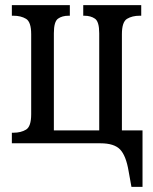

<svg xmlns="http://www.w3.org/2000/svg" viewBox="-20 -556 594 745"><path d="M490 169 479 108Q469 48 446 24Q423 0 370 0H26V-41H32Q61 -41 81 -53Q101 -65 101 -113V-423Q101 -471 81 -483Q61 -495 32 -495H26V-536H251V-495H246Q221 -495 205 -483.5Q189 -472 189 -427V-50H365V-427Q365 -472 348.5 -483.5Q332 -495 307 -495H303V-536H528V-495H522Q493 -495 473 -483Q453 -471 453 -423V-50H533V169Z"/></svg>

Font: Noto Serif Condensed
Style: Regular
Weight: 400
Width: 3
Designer: Monotype Design Team
Foundry: Monotype Imaging Inc.
Version: Version 2.013; ttfautohint (v1.8.4.7-5d5b)